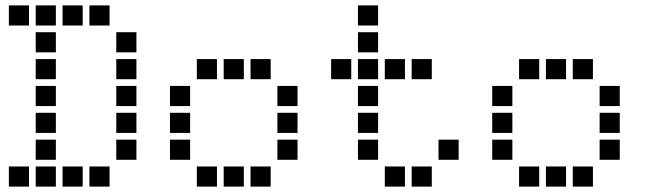

<svg xmlns="http://www.w3.org/2000/svg" viewBox="-20 -708 2440 715"><path d="M14 -688Q13 -688 13 -688Q13 -688 13 -687V-614Q13 -613 13 -613Q13 -613 14 -613H87Q88 -613 88 -613Q88 -613 88 -614V-687Q88 -688 88 -688Q88 -688 87 -688ZM114 -688Q113 -688 113 -688Q113 -688 113 -687V-614Q113 -613 113 -613Q113 -613 114 -613H187Q188 -613 188 -613Q188 -613 188 -614V-687Q188 -688 188 -688Q188 -688 187 -688ZM214 -688Q213 -688 213 -688Q213 -688 213 -687V-614Q213 -613 213 -613Q213 -613 214 -613H287Q288 -613 288 -613Q288 -613 288 -614V-687Q288 -688 288 -688Q288 -688 287 -688ZM314 -688Q313 -688 313 -688Q313 -688 313 -687V-614Q313 -613 313 -613Q313 -613 314 -613H387Q388 -613 388 -613Q388 -613 388 -614V-687Q388 -688 388 -688Q388 -688 387 -688ZM114 -588Q113 -588 113 -588Q113 -588 113 -587V-514Q113 -513 113 -513Q113 -513 114 -513H187Q188 -513 188 -513Q188 -513 188 -514V-587Q188 -588 188 -588Q188 -588 187 -588ZM414 -588Q413 -588 413 -588Q413 -588 413 -587V-514Q413 -513 413 -513Q413 -513 414 -513H487Q488 -513 488 -513Q488 -513 488 -514V-587Q488 -588 488 -588Q488 -588 487 -588ZM114 -488Q113 -488 113 -488Q113 -488 113 -487V-414Q113 -413 113 -413Q113 -413 114 -413H187Q188 -413 188 -413Q188 -413 188 -414V-487Q188 -488 188 -488Q188 -488 187 -488ZM414 -488Q413 -488 413 -488Q413 -488 413 -487V-414Q413 -413 413 -413Q413 -413 414 -413H487Q488 -413 488 -413Q488 -413 488 -414V-487Q488 -488 488 -488Q488 -488 487 -488ZM114 -388Q113 -388 113 -388Q113 -388 113 -387V-314Q113 -313 113 -313Q113 -313 114 -313H187Q188 -313 188 -313Q188 -313 188 -314V-387Q188 -388 188 -388Q188 -388 187 -388ZM414 -388Q413 -388 413 -388Q413 -388 413 -387V-314Q413 -313 413 -313Q413 -313 414 -313H487Q488 -313 488 -313Q488 -313 488 -314V-387Q488 -388 488 -388Q488 -388 487 -388ZM114 -288Q113 -288 113 -288Q113 -288 113 -287V-214Q113 -213 113 -213Q113 -213 114 -213H187Q188 -213 188 -213Q188 -213 188 -214V-287Q188 -288 188 -288Q188 -288 187 -288ZM414 -288Q413 -288 413 -288Q413 -288 413 -287V-214Q413 -213 413 -213Q413 -213 414 -213H487Q488 -213 488 -213Q488 -213 488 -214V-287Q488 -288 488 -288Q488 -288 487 -288ZM114 -188Q113 -188 113 -188Q113 -188 113 -187V-114Q113 -113 113 -113Q113 -113 114 -113H187Q188 -113 188 -113Q188 -113 188 -114V-187Q188 -188 188 -188Q188 -188 187 -188ZM414 -188Q413 -188 413 -188Q413 -188 413 -187V-114Q413 -113 413 -113Q413 -113 414 -113H487Q488 -113 488 -113Q488 -113 488 -114V-187Q488 -188 488 -188Q488 -188 487 -188ZM14 -88Q13 -88 13 -88Q13 -88 13 -87V-14Q13 -13 13 -13Q13 -13 14 -13H87Q88 -13 88 -13Q88 -13 88 -14V-87Q88 -88 88 -88Q88 -88 87 -88ZM114 -88Q113 -88 113 -88Q113 -88 113 -87V-14Q113 -13 113 -13Q113 -13 114 -13H187Q188 -13 188 -13Q188 -13 188 -14V-87Q188 -88 188 -88Q188 -88 187 -88ZM214 -88Q213 -88 213 -88Q213 -88 213 -87V-14Q213 -13 213 -13Q213 -13 214 -13H287Q288 -13 288 -13Q288 -13 288 -14V-87Q288 -88 288 -88Q288 -88 287 -88ZM314 -88Q313 -88 313 -88Q313 -88 313 -87V-14Q313 -13 313 -13Q313 -13 314 -13H387Q388 -13 388 -13Q388 -13 388 -14V-87Q388 -88 388 -88Q388 -88 387 -88Z M714 -488Q713 -488 713 -488Q713 -488 713 -487V-414Q713 -413 713 -413Q713 -413 714 -413H787Q788 -413 788 -413Q788 -413 788 -414V-487Q788 -488 788 -488Q788 -488 787 -488ZM814 -488Q813 -488 813 -488Q813 -488 813 -487V-414Q813 -413 813 -413Q813 -413 814 -413H887Q888 -413 888 -413Q888 -413 888 -414V-487Q888 -488 888 -488Q888 -488 887 -488ZM914 -488Q913 -488 913 -488Q913 -488 913 -487V-414Q913 -413 913 -413Q913 -413 914 -413H987Q988 -413 988 -413Q988 -413 988 -414V-487Q988 -488 988 -488Q988 -488 987 -488ZM614 -388Q613 -388 613 -388Q613 -388 613 -387V-314Q613 -313 613 -313Q613 -313 614 -313H687Q688 -313 688 -313Q688 -313 688 -314V-387Q688 -388 688 -388Q688 -388 687 -388ZM1014 -388Q1013 -388 1013 -388Q1013 -388 1013 -387V-314Q1013 -313 1013 -313Q1013 -313 1014 -313H1087Q1088 -313 1088 -313Q1088 -313 1088 -314V-387Q1088 -388 1088 -388Q1088 -388 1087 -388ZM614 -288Q613 -288 613 -288Q613 -288 613 -287V-214Q613 -213 613 -213Q613 -213 614 -213H687Q688 -213 688 -213Q688 -213 688 -214V-287Q688 -288 688 -288Q688 -288 687 -288ZM1014 -288Q1013 -288 1013 -288Q1013 -288 1013 -287V-214Q1013 -213 1013 -213Q1013 -213 1014 -213H1087Q1088 -213 1088 -213Q1088 -213 1088 -214V-287Q1088 -288 1088 -288Q1088 -288 1087 -288ZM614 -188Q613 -188 613 -188Q613 -188 613 -187V-114Q613 -113 613 -113Q613 -113 614 -113H687Q688 -113 688 -113Q688 -113 688 -114V-187Q688 -188 688 -188Q688 -188 687 -188ZM1014 -188Q1013 -188 1013 -188Q1013 -188 1013 -187V-114Q1013 -113 1013 -113Q1013 -113 1014 -113H1087Q1088 -113 1088 -113Q1088 -113 1088 -114V-187Q1088 -188 1088 -188Q1088 -188 1087 -188ZM714 -88Q713 -88 713 -88Q713 -88 713 -87V-14Q713 -13 713 -13Q713 -13 714 -13H787Q788 -13 788 -13Q788 -13 788 -14V-87Q788 -88 788 -88Q788 -88 787 -88ZM814 -88Q813 -88 813 -88Q813 -88 813 -87V-14Q813 -13 813 -13Q813 -13 814 -13H887Q888 -13 888 -13Q888 -13 888 -14V-87Q888 -88 888 -88Q888 -88 887 -88ZM914 -88Q913 -88 913 -88Q913 -88 913 -87V-14Q913 -13 913 -13Q913 -13 914 -13H987Q988 -13 988 -13Q988 -13 988 -14V-87Q988 -88 988 -88Q988 -88 987 -88Z M1314 -688Q1313 -688 1313 -688Q1313 -688 1313 -687V-614Q1313 -613 1313 -613Q1313 -613 1314 -613H1387Q1388 -613 1388 -613Q1388 -613 1388 -614V-687Q1388 -688 1388 -688Q1388 -688 1387 -688ZM1314 -588Q1313 -588 1313 -588Q1313 -588 1313 -587V-514Q1313 -513 1313 -513Q1313 -513 1314 -513H1387Q1388 -513 1388 -513Q1388 -513 1388 -514V-587Q1388 -588 1388 -588Q1388 -588 1387 -588ZM1214 -488Q1213 -488 1213 -488Q1213 -488 1213 -487V-414Q1213 -413 1213 -413Q1213 -413 1214 -413H1287Q1288 -413 1288 -413Q1288 -413 1288 -414V-487Q1288 -488 1288 -488Q1288 -488 1287 -488ZM1314 -488Q1313 -488 1313 -488Q1313 -488 1313 -487V-414Q1313 -413 1313 -413Q1313 -413 1314 -413H1387Q1388 -413 1388 -413Q1388 -413 1388 -414V-487Q1388 -488 1388 -488Q1388 -488 1387 -488ZM1414 -488Q1413 -488 1413 -488Q1413 -488 1413 -487V-414Q1413 -413 1413 -413Q1413 -413 1414 -413H1487Q1488 -413 1488 -413Q1488 -413 1488 -414V-487Q1488 -488 1488 -488Q1488 -488 1487 -488ZM1514 -488Q1513 -488 1513 -488Q1513 -488 1513 -487V-414Q1513 -413 1513 -413Q1513 -413 1514 -413H1587Q1588 -413 1588 -413Q1588 -413 1588 -414V-487Q1588 -488 1588 -488Q1588 -488 1587 -488ZM1314 -388Q1313 -388 1313 -388Q1313 -388 1313 -387V-314Q1313 -313 1313 -313Q1313 -313 1314 -313H1387Q1388 -313 1388 -313Q1388 -313 1388 -314V-387Q1388 -388 1388 -388Q1388 -388 1387 -388ZM1314 -288Q1313 -288 1313 -288Q1313 -288 1313 -287V-214Q1313 -213 1313 -213Q1313 -213 1314 -213H1387Q1388 -213 1388 -213Q1388 -213 1388 -214V-287Q1388 -288 1388 -288Q1388 -288 1387 -288ZM1314 -188Q1313 -188 1313 -188Q1313 -188 1313 -187V-114Q1313 -113 1313 -113Q1313 -113 1314 -113H1387Q1388 -113 1388 -113Q1388 -113 1388 -114V-187Q1388 -188 1388 -188Q1388 -188 1387 -188ZM1614 -188Q1613 -188 1613 -188Q1613 -188 1613 -187V-114Q1613 -113 1613 -113Q1613 -113 1614 -113H1687Q1688 -113 1688 -113Q1688 -113 1688 -114V-187Q1688 -188 1688 -188Q1688 -188 1687 -188ZM1414 -88Q1413 -88 1413 -88Q1413 -88 1413 -87V-14Q1413 -13 1413 -13Q1413 -13 1414 -13H1487Q1488 -13 1488 -13Q1488 -13 1488 -14V-87Q1488 -88 1488 -88Q1488 -88 1487 -88ZM1514 -88Q1513 -88 1513 -88Q1513 -88 1513 -87V-14Q1513 -13 1513 -13Q1513 -13 1514 -13H1587Q1588 -13 1588 -13Q1588 -13 1588 -14V-87Q1588 -88 1588 -88Q1588 -88 1587 -88Z M1914 -488Q1913 -488 1913 -488Q1913 -488 1913 -487V-414Q1913 -413 1913 -413Q1913 -413 1914 -413H1987Q1988 -413 1988 -413Q1988 -413 1988 -414V-487Q1988 -488 1988 -488Q1988 -488 1987 -488ZM2014 -488Q2013 -488 2013 -488Q2013 -488 2013 -487V-414Q2013 -413 2013 -413Q2013 -413 2014 -413H2087Q2088 -413 2088 -413Q2088 -413 2088 -414V-487Q2088 -488 2088 -488Q2088 -488 2087 -488ZM2114 -488Q2113 -488 2113 -488Q2113 -488 2113 -487V-414Q2113 -413 2113 -413Q2113 -413 2114 -413H2187Q2188 -413 2188 -413Q2188 -413 2188 -414V-487Q2188 -488 2188 -488Q2188 -488 2187 -488ZM1814 -388Q1813 -388 1813 -388Q1813 -388 1813 -387V-314Q1813 -313 1813 -313Q1813 -313 1814 -313H1887Q1888 -313 1888 -313Q1888 -313 1888 -314V-387Q1888 -388 1888 -388Q1888 -388 1887 -388ZM2214 -388Q2213 -388 2213 -388Q2213 -388 2213 -387V-314Q2213 -313 2213 -313Q2213 -313 2214 -313H2287Q2288 -313 2288 -313Q2288 -313 2288 -314V-387Q2288 -388 2288 -388Q2288 -388 2287 -388ZM1814 -288Q1813 -288 1813 -288Q1813 -288 1813 -287V-214Q1813 -213 1813 -213Q1813 -213 1814 -213H1887Q1888 -213 1888 -213Q1888 -213 1888 -214V-287Q1888 -288 1888 -288Q1888 -288 1887 -288ZM2214 -288Q2213 -288 2213 -288Q2213 -288 2213 -287V-214Q2213 -213 2213 -213Q2213 -213 2214 -213H2287Q2288 -213 2288 -213Q2288 -213 2288 -214V-287Q2288 -288 2288 -288Q2288 -288 2287 -288ZM1814 -188Q1813 -188 1813 -188Q1813 -188 1813 -187V-114Q1813 -113 1813 -113Q1813 -113 1814 -113H1887Q1888 -113 1888 -113Q1888 -113 1888 -114V-187Q1888 -188 1888 -188Q1888 -188 1887 -188ZM2214 -188Q2213 -188 2213 -188Q2213 -188 2213 -187V-114Q2213 -113 2213 -113Q2213 -113 2214 -113H2287Q2288 -113 2288 -113Q2288 -113 2288 -114V-187Q2288 -188 2288 -188Q2288 -188 2287 -188ZM1914 -88Q1913 -88 1913 -88Q1913 -88 1913 -87V-14Q1913 -13 1913 -13Q1913 -13 1914 -13H1987Q1988 -13 1988 -13Q1988 -13 1988 -14V-87Q1988 -88 1988 -88Q1988 -88 1987 -88ZM2014 -88Q2013 -88 2013 -88Q2013 -88 2013 -87V-14Q2013 -13 2013 -13Q2013 -13 2014 -13H2087Q2088 -13 2088 -13Q2088 -13 2088 -14V-87Q2088 -88 2088 -88Q2088 -88 2087 -88ZM2114 -88Q2113 -88 2113 -88Q2113 -88 2113 -87V-14Q2113 -13 2113 -13Q2113 -13 2114 -13H2187Q2188 -13 2188 -13Q2188 -13 2188 -14V-87Q2188 -88 2188 -88Q2188 -88 2187 -88Z"/></svg>

Font: Doto
Style: Bold
Weight: 700
Monospace: yes
Version: Version 1.000